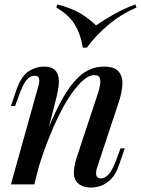

<svg xmlns="http://www.w3.org/2000/svg" viewBox="-20 -828 633 862"><path d="M134 0H29L149 -430Q153 -443 155.5 -456.5Q158 -470 154 -479Q150 -488 135 -488Q115 -488 98.5 -468Q82 -448 63 -394L48 -352H29L54 -426Q76 -487 108.5 -508Q141 -529 177 -529Q209 -529 224 -516Q239 -503 242.5 -482.5Q246 -462 242.5 -437.5Q239 -413 233 -389ZM175 -195Q211 -291 244.5 -355.5Q278 -420 310 -458Q342 -496 375.5 -512.5Q409 -529 446 -529Q494 -529 512.5 -507Q531 -485 529.5 -450.5Q528 -416 516 -378L419 -85Q409 -58 412 -42.5Q415 -27 434 -27Q451 -27 468.5 -46Q486 -65 506 -121L521 -162H540L515 -89Q501 -47 479.5 -25Q458 -3 434.5 5.5Q411 14 389 14Q364 14 347 6Q330 -2 321 -16Q309 -35 312 -64.5Q315 -94 328 -132L421 -413Q426 -428 429 -446Q432 -464 428 -477.5Q424 -491 403 -491Q381 -491 355 -469Q329 -447 300.5 -406.5Q272 -366 245 -311Q218 -256 193 -191.5Q168 -127 147 -55ZM411 -714Q447 -739 493.5 -765Q540 -791 588 -808L593 -794Q524 -765 465.5 -715.5Q407 -666 370 -614H352Q341 -678 314 -720.5Q287 -763 233 -794L237 -808Q301 -792 340 -768.5Q379 -745 411 -714Z"/></svg>

Font: Playfair Display Medium
Style: Italic
Weight: 500
Italic angle: -14°
Designer: Claus Eggers Sørensen
Foundry: Claus Eggers Sørensen
Version: Version 1.203